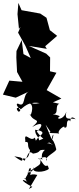

<svg xmlns="http://www.w3.org/2000/svg" viewBox="-83 -904 539 1317"><path d="M263 0C233 16 318 3 326 16C297 -3 368 -53 358 -29C391 -22 361 -77 393 -80C407 -47 388 -128 436 -86C399 -99 356 -69 372 -138C353 -76 290 -83 328 -107C237 -144 245 -86 282 -121C324 -121 290 -181 324 -192L280 -202L338 -228L237 -286L304 -405L260 -415L261 -510L234 -536L115 -589L238 -569L227 -587L309 -658L259 -697L236 -782L193 -811L65 -834L43 -884L37 -807L47 -706L58 -720L41 -680L91 -590L128 -506L78 -533L66 -629L30 -554L29 -510L34 -410L71 -343L-19 -351L-63 -255L25 -234L115 -276C67 -254 98 -160 39 -194C11 -184 81 -142 45 -139C51 -127 7 -174 55 -162C55 -128 85 -215 189 -197C113 -180 148 -217 119 -195C160 -184 121 -83 122 -123C143 -61 211 -96 138 -33C217 -79 214 -37 169 -2C213 57 224 51 281 90C232 65 217 91 269 68C296 1 277 13 271 51L230 -49ZM156 40C123 76 80 -15 91 67C89 83 131 14 89 70C125 65 96 95 123 126C109 198 102 161 85 199C57 177 81 179 15 168C107 234 42 168 95 186C104 172 112 120 143 150C210 140 166 122 225 124C177 165 231 216 193 178C194 235 207 212 113 275C114 239 137 244 125 267C135 283 118 331 80 322C116 319 112 279 173 296L115 393L139 378C52 335 53 306 136 362C58 324 109 307 108 283C97 274 146 289 147 241C125 287 227 279 252 254C238 200 242 270 200 201C178 169 169 193 187 185C222 168 243 169 236 199C215 172 314 135 302 116C283 34 254 26 186 59C182 31 157 24 158 -14C196 -9 235 1 183 34L163 61Z"/></svg>

Font: Hussar Lance
Style: Regular
Weight: 700
Foundry: Cannot Into Space Fonts, PlusOne Fonts
Version: Version 2.27